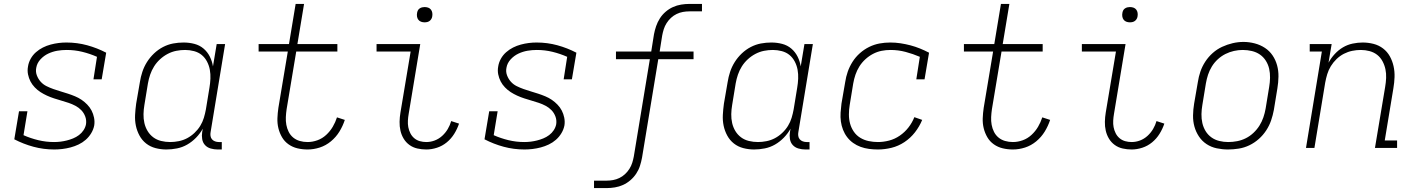

<svg xmlns="http://www.w3.org/2000/svg" viewBox="-20 -755 7240 980"><path d="M257 8Q202 8 150.5 -6Q99 -20 53 -44L77 -187H120L100 -65Q136 -49 175.5 -39.5Q215 -30 256 -30Q273 -30 289 -32Q305 -34 321 -38Q337 -42 353 -48.5Q369 -55 383 -65.5Q397 -76 406.5 -90.5Q416 -105 419 -121Q422 -142 415 -160.5Q408 -179 395 -192.5Q382 -206 365 -215Q348 -224 330 -230Q312 -236 293 -241.5Q274 -247 255.5 -253Q237 -259 219.5 -267Q202 -275 186.5 -285Q171 -295 157.5 -309Q144 -323 135.5 -339.5Q127 -356 123 -375.5Q119 -395 123 -416Q126 -436 136.5 -455Q147 -474 163.5 -488.5Q180 -503 199 -512.5Q218 -522 238.5 -527.5Q259 -533 279 -535.5Q299 -538 319 -538Q374 -538 425 -524Q476 -510 522 -486L499 -350H457L475 -465Q439 -481 400 -490.5Q361 -500 320 -500Q296 -500 272.5 -496Q249 -492 226.5 -481.5Q204 -471 186.5 -452Q169 -433 165 -409Q161 -389 168 -370.5Q175 -352 187.5 -338Q200 -324 217 -315.5Q234 -307 252.5 -300.5Q271 -294 289.5 -288.5Q308 -283 326.5 -277Q345 -271 363 -263.5Q381 -256 396.5 -245.5Q412 -235 425.5 -221Q439 -207 447.5 -190.5Q456 -174 460 -154.5Q464 -135 461 -115Q457 -94 445.5 -75Q434 -56 417.5 -41.5Q401 -27 381 -17.5Q361 -8 340 -2.5Q319 3 298 5.5Q277 8 257 8Z M829 8Q801 8 774 1Q747 -6 726 -22.5Q705 -39 692 -63Q679 -87 673.5 -113.5Q668 -140 669.5 -168.5Q671 -197 675 -226L694 -336Q698 -362 706.5 -388Q715 -414 730 -438Q745 -462 766 -482Q787 -502 812 -515Q837 -528 863.5 -533Q890 -538 917 -538Q946 -538 972.5 -531Q999 -524 1019 -507Q1039 -490 1051 -466Q1063 -442 1067 -416L1086 -530H1129L1055 -81Q1053 -71 1054.5 -61Q1056 -51 1062 -44Q1068 -37 1077.5 -33.5Q1087 -30 1097 -30H1112V8H1091Q1073 8 1055.5 3Q1038 -2 1026.5 -14.5Q1015 -27 1012 -45Q1009 -63 1012 -81L1015 -98Q1001 -73 980.5 -52Q960 -31 935.5 -17Q911 -3 883.5 2.5Q856 8 829 8Q829 8 829 8Q829 8 829 8ZM849 -30Q870 -30 892.5 -34.5Q915 -39 935 -49.5Q955 -60 972.5 -76.5Q990 -93 1002 -112.5Q1014 -132 1020.5 -153.5Q1027 -175 1031 -197L1049 -307Q1053 -330 1054 -353.5Q1055 -377 1051 -399Q1047 -421 1036.5 -441Q1026 -461 1009.5 -474.5Q993 -488 970.5 -494Q948 -500 925 -500Q902 -500 879.5 -495.5Q857 -491 836 -480Q815 -469 797 -452.5Q779 -436 766.5 -416Q754 -396 746.5 -374Q739 -352 735 -329L717 -219Q713 -196 712.5 -172.5Q712 -149 717 -127Q722 -105 733.5 -86Q745 -67 762.5 -54Q780 -41 802.5 -35.5Q825 -30 849 -30Z M1550 8Q1523 8 1498 2Q1473 -4 1452.5 -18.5Q1432 -33 1419.5 -54.5Q1407 -76 1401 -100.5Q1395 -125 1396 -151.5Q1397 -178 1401 -205L1449 -492H1300V-530H1455L1489 -735H1532L1498 -530H1702V-492H1492L1443 -198Q1440 -178 1439 -157.5Q1438 -137 1441.5 -118Q1445 -99 1453.5 -82Q1462 -65 1476.5 -53Q1491 -41 1510 -35.5Q1529 -30 1550 -30Q1575 -30 1600 -39Q1625 -48 1645 -66.5Q1665 -85 1678.5 -108Q1692 -131 1700 -156L1740 -143Q1730 -112 1712.5 -83.5Q1695 -55 1669 -33.5Q1643 -12 1612 -2Q1581 8 1550 8Z M2156 8Q2133 8 2110.5 3Q2088 -2 2070 -15Q2052 -28 2040.5 -47Q2029 -66 2024 -88Q2019 -110 2019.5 -133.5Q2020 -157 2024 -181L2076 -492H1902V-530H2125L2066 -174Q2063 -157 2062 -139.5Q2061 -122 2064 -106Q2067 -90 2074.5 -75Q2082 -60 2094.5 -49.5Q2107 -39 2123 -34.5Q2139 -30 2156 -30Q2178 -30 2199 -38Q2220 -46 2237 -61.5Q2254 -77 2265.5 -96.5Q2277 -116 2283 -137L2323 -124Q2314 -97 2298.5 -72Q2283 -47 2260.5 -28.5Q2238 -10 2210.5 -1Q2183 8 2156 8ZM2147 -641Q2138 -641 2129.5 -644Q2121 -647 2115.5 -654Q2110 -661 2108.5 -670.5Q2107 -680 2109 -690Q2110 -696 2113 -702Q2116 -708 2122 -712Q2128 -716 2134.5 -717.5Q2141 -719 2147 -719Q2157 -719 2165.5 -716Q2174 -713 2179.5 -706Q2185 -699 2186.5 -689.5Q2188 -680 2186 -670Q2185 -664 2181.5 -658Q2178 -652 2172.5 -648Q2167 -644 2160.5 -642.5Q2154 -641 2147 -641Z M2657 8Q2602 8 2550.5 -6Q2499 -20 2453 -44L2477 -187H2520L2500 -65Q2536 -49 2575.5 -39.5Q2615 -30 2656 -30Q2673 -30 2689 -32Q2705 -34 2721 -38Q2737 -42 2753 -48.5Q2769 -55 2783 -65.5Q2797 -76 2806.5 -90.5Q2816 -105 2819 -121Q2822 -142 2815 -160.5Q2808 -179 2795 -192.5Q2782 -206 2765 -215Q2748 -224 2730 -230Q2712 -236 2693 -241.5Q2674 -247 2655.5 -253Q2637 -259 2619.5 -267Q2602 -275 2586.5 -285Q2571 -295 2557.5 -309Q2544 -323 2535.5 -339.5Q2527 -356 2523 -375.5Q2519 -395 2523 -416Q2526 -436 2536.5 -455Q2547 -474 2563.5 -488.5Q2580 -503 2599 -512.5Q2618 -522 2638.5 -527.5Q2659 -533 2679 -535.5Q2699 -538 2719 -538Q2774 -538 2825 -524Q2876 -510 2922 -486L2899 -350H2857L2875 -465Q2839 -481 2800 -490.5Q2761 -500 2720 -500Q2696 -500 2672.5 -496Q2649 -492 2626.5 -481.5Q2604 -471 2586.5 -452Q2569 -433 2565 -409Q2561 -389 2568 -370.5Q2575 -352 2587.5 -338Q2600 -324 2617 -315.5Q2634 -307 2652.5 -300.5Q2671 -294 2689.5 -288.5Q2708 -283 2726.5 -277Q2745 -271 2763 -263.5Q2781 -256 2796.5 -245.5Q2812 -235 2825.5 -221Q2839 -207 2847.5 -190.5Q2856 -174 2860 -154.5Q2864 -135 2861 -115Q2857 -94 2845.5 -75Q2834 -56 2817.5 -41.5Q2801 -27 2781 -17.5Q2761 -8 2740 -2.5Q2719 3 2698 5.5Q2677 8 2657 8Z M3012 205V167H3077Q3093 167 3109.5 164Q3126 161 3141.5 153.5Q3157 146 3170 134Q3183 122 3192.5 107Q3202 92 3207 76Q3212 60 3215 44L3297 -453H3124V-492H3304L3318 -580Q3322 -601 3329 -621.5Q3336 -642 3348 -661Q3360 -680 3377.5 -695Q3395 -710 3415 -719Q3435 -728 3456.5 -731.5Q3478 -735 3499 -735H3563V-697H3499Q3482 -697 3465.5 -694Q3449 -691 3433.5 -683.5Q3418 -676 3405 -664Q3392 -652 3382.5 -637Q3373 -622 3368 -606Q3363 -590 3360 -574L3347 -492H3520V-453H3340L3257 50Q3253 71 3246.5 91.5Q3240 112 3227.5 131Q3215 150 3197.5 165Q3180 180 3160 189Q3140 198 3118.5 201.5Q3097 205 3077 205Z M3829 8Q3801 8 3774 1Q3747 -6 3726 -22.5Q3705 -39 3692 -63Q3679 -87 3673.5 -113.5Q3668 -140 3669.5 -168.5Q3671 -197 3675 -226L3694 -336Q3698 -362 3706.5 -388Q3715 -414 3730 -438Q3745 -462 3766 -482Q3787 -502 3812 -515Q3837 -528 3863.5 -533Q3890 -538 3917 -538Q3946 -538 3972.5 -531Q3999 -524 4019 -507Q4039 -490 4051 -466Q4063 -442 4067 -416L4086 -530H4129L4055 -81Q4053 -71 4054.5 -61Q4056 -51 4062 -44Q4068 -37 4077.5 -33.5Q4087 -30 4097 -30H4112V8H4091Q4073 8 4055.5 3Q4038 -2 4026.5 -14.5Q4015 -27 4012 -45Q4009 -63 4012 -81L4015 -98Q4001 -73 3980.5 -52Q3960 -31 3935.5 -17Q3911 -3 3883.5 2.5Q3856 8 3829 8Q3829 8 3829 8Q3829 8 3829 8ZM3849 -30Q3870 -30 3892.5 -34.5Q3915 -39 3935 -49.5Q3955 -60 3972.5 -76.5Q3990 -93 4002 -112.5Q4014 -132 4020.5 -153.5Q4027 -175 4031 -197L4049 -307Q4053 -330 4054 -353.5Q4055 -377 4051 -399Q4047 -421 4036.5 -441Q4026 -461 4009.5 -474.5Q3993 -488 3970.5 -494Q3948 -500 3925 -500Q3902 -500 3879.5 -495.5Q3857 -491 3836 -480Q3815 -469 3797 -452.5Q3779 -436 3766.5 -416Q3754 -396 3746.5 -374Q3739 -352 3735 -329L3717 -219Q3713 -196 3712.5 -172.5Q3712 -149 3717 -127Q3722 -105 3733.5 -86Q3745 -67 3762.5 -54Q3780 -41 3802.5 -35.5Q3825 -30 3849 -30Z M4461 8Q4438 8 4415.5 5Q4393 2 4372.5 -5.5Q4352 -13 4334.5 -25.5Q4317 -38 4304 -55Q4291 -72 4283 -92.5Q4275 -113 4272 -135Q4269 -157 4270.5 -180Q4272 -203 4275 -226L4294 -336Q4298 -363 4307 -389Q4316 -415 4331.5 -439.5Q4347 -464 4369 -483.5Q4391 -503 4416.5 -515.5Q4442 -528 4469 -533Q4496 -538 4524 -538Q4551 -538 4577 -534Q4603 -530 4627.5 -523.5Q4652 -517 4675.5 -507.5Q4699 -498 4722 -486L4699 -350H4657L4675 -465Q4640 -480 4602.5 -490Q4565 -500 4525 -500Q4502 -500 4479.5 -495.5Q4457 -491 4436 -480Q4415 -469 4397 -452.5Q4379 -436 4366.5 -416Q4354 -396 4346.5 -374Q4339 -352 4335 -329L4317 -219Q4313 -195 4313 -170.5Q4313 -146 4319 -124Q4325 -102 4338 -83Q4351 -64 4370.5 -52Q4390 -40 4413.5 -35Q4437 -30 4461 -30Q4489 -30 4518 -37.5Q4547 -45 4572.5 -62.5Q4598 -80 4617 -104.5Q4636 -129 4647 -157L4687 -143Q4673 -109 4650 -79.5Q4627 -50 4596 -29.5Q4565 -9 4530 -0.5Q4495 8 4461 8Z M5150 8Q5123 8 5098 2Q5073 -4 5052.5 -18.5Q5032 -33 5019.5 -54.5Q5007 -76 5001 -100.5Q4995 -125 4996 -151.5Q4997 -178 5001 -205L5049 -492H4900V-530H5055L5089 -735H5132L5098 -530H5302V-492H5092L5043 -198Q5040 -178 5039 -157.5Q5038 -137 5041.5 -118Q5045 -99 5053.5 -82Q5062 -65 5076.5 -53Q5091 -41 5110 -35.5Q5129 -30 5150 -30Q5175 -30 5200 -39Q5225 -48 5245 -66.5Q5265 -85 5278.5 -108Q5292 -131 5300 -156L5340 -143Q5330 -112 5312.5 -83.5Q5295 -55 5269 -33.5Q5243 -12 5212 -2Q5181 8 5150 8Z M5756 8Q5733 8 5710.5 3Q5688 -2 5670 -15Q5652 -28 5640.5 -47Q5629 -66 5624 -88Q5619 -110 5619.5 -133.5Q5620 -157 5624 -181L5676 -492H5502V-530H5725L5666 -174Q5663 -157 5662 -139.5Q5661 -122 5664 -106Q5667 -90 5674.5 -75Q5682 -60 5694.5 -49.5Q5707 -39 5723 -34.5Q5739 -30 5756 -30Q5778 -30 5799 -38Q5820 -46 5837 -61.5Q5854 -77 5865.5 -96.5Q5877 -116 5883 -137L5923 -124Q5914 -97 5898.5 -72Q5883 -47 5860.5 -28.5Q5838 -10 5810.5 -1Q5783 8 5756 8ZM5747 -641Q5738 -641 5729.5 -644Q5721 -647 5715.5 -654Q5710 -661 5708.5 -670.5Q5707 -680 5709 -690Q5710 -696 5713 -702Q5716 -708 5722 -712Q5728 -716 5734.5 -717.5Q5741 -719 5747 -719Q5757 -719 5765.5 -716Q5774 -713 5779.5 -706Q5785 -699 5786.5 -689.5Q5788 -680 5786 -670Q5785 -664 5781.5 -658Q5778 -652 5772.5 -648Q5767 -644 5760.5 -642.5Q5754 -641 5747 -641Z M6248 8Q6219 8 6190.5 2Q6162 -4 6138.5 -19.5Q6115 -35 6099.5 -58.5Q6084 -82 6076.5 -109Q6069 -136 6069.5 -166Q6070 -196 6075 -226L6094 -336Q6098 -363 6107 -389.5Q6116 -416 6132 -440.5Q6148 -465 6170 -484.5Q6192 -504 6218 -516Q6244 -528 6271.5 -534.5Q6299 -541 6327 -541Q6356 -541 6384.5 -533.5Q6413 -526 6436.5 -510.5Q6460 -495 6475.5 -472Q6491 -449 6498.5 -421.5Q6506 -394 6505.5 -364Q6505 -334 6500 -304L6482 -194Q6477 -167 6468 -140.5Q6459 -114 6443 -89.5Q6427 -65 6405 -45.5Q6383 -26 6357 -13.5Q6331 -1 6303 3.5Q6275 8 6248 8ZM6249 -30Q6272 -30 6295 -34.5Q6318 -39 6339 -49.5Q6360 -60 6378 -77Q6396 -94 6408.5 -114Q6421 -134 6428.5 -156Q6436 -178 6440 -201L6458 -311Q6462 -334 6462.5 -358Q6463 -382 6458 -404Q6453 -426 6441 -445Q6429 -464 6411 -476.5Q6393 -489 6370 -494.5Q6347 -500 6323 -500Q6301 -500 6278.5 -495Q6256 -490 6235 -479.5Q6214 -469 6196 -452.5Q6178 -436 6165.5 -415.5Q6153 -395 6146 -373.5Q6139 -352 6135 -329L6117 -219Q6113 -196 6112.5 -172.5Q6112 -149 6117 -127Q6122 -105 6133.5 -86Q6145 -67 6163 -54Q6181 -41 6203.5 -35.5Q6226 -30 6249 -30Z M6646 0 6727 -492H6665V-530H6777L6761 -435Q6774 -459 6793 -479.5Q6812 -500 6835 -513.5Q6858 -527 6884 -532.5Q6910 -538 6935 -538Q6964 -538 6991 -531Q7018 -524 7039.5 -507.5Q7061 -491 7074 -467.5Q7087 -444 7093 -417Q7099 -390 7098 -361.5Q7097 -333 7092 -304L7048 -38H7111V0H6998L7050 -311Q7054 -334 7055 -357Q7056 -380 7051.5 -401.5Q7047 -423 7036.5 -442.5Q7026 -462 7009.5 -475Q6993 -488 6971 -494Q6949 -500 6926 -500Q6904 -500 6882 -495.5Q6860 -491 6839.5 -480.5Q6819 -470 6802 -453.5Q6785 -437 6773 -417.5Q6761 -398 6754.5 -376.5Q6748 -355 6744 -333L6689 0Z"/></svg>

Font: Iosevka Slab XLtEx
Style: Italic
Weight: 200
Width: 7
Italic angle: -9°
Monospace: yes
Designer: Belleve Invis
Foundry: Belleve Invis
Version: Version 11.1.0; ttfautohint (v1.8.3)